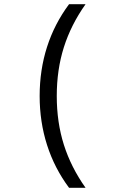

<svg xmlns="http://www.w3.org/2000/svg" viewBox="-20 -790 540 920"><path d="M311 110Q241 16 205.5 -95Q170 -206 170 -330Q170 -455 205.5 -565.5Q241 -676 311 -770H390Q320 -671 286 -563.5Q252 -456 252 -330Q252 -204 286 -96.5Q320 11 390 110Z"/></svg>

Font: M PLUS Code Latin
Style: Regular
Weight: 400
Designer: Coji Morishita
Foundry: UNDERFOREST DESIGN
Version: Version 1.002; ttfautohint (v1.8.3)